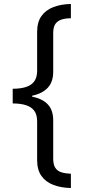

<svg xmlns="http://www.w3.org/2000/svg" viewBox="-20 -812 431 967"><path d="M44 -365Q84 -365 111.5 -374Q139 -383 153 -403Q167 -423 167 -455V-651Q167 -701 189 -731.5Q211 -762 249.5 -776.5Q288 -791 337 -792V-720Q310 -720 290 -713.5Q270 -707 259 -691.5Q248 -676 248 -645V-450Q248 -400 221 -370.5Q194 -341 142 -330V-325Q194 -315 221 -286Q248 -257 248 -206V-13Q248 18 259 34Q270 50 290 56Q310 62 337 63V135Q288 134 249.5 119.5Q211 105 189 74.5Q167 44 167 -6V-201Q167 -234 153 -253.5Q139 -273 111.5 -282Q84 -291 44 -291Z"/></svg>

Font: telugu25
Style: Book
Weight: 400
Designer: Jelle Bosma - Monotype Design Team
Foundry: Monotype Imaging Inc.
Version: Version 2.003